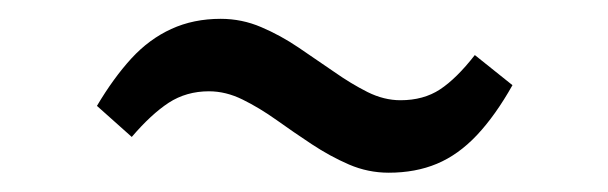

<svg xmlns="http://www.w3.org/2000/svg" viewBox="-20 -384 646 204"><path d="M393 -200.5Q371 -200.5 350.8 -209.2Q330.5 -218 311.2 -230.8Q292 -243.5 273.8 -256.5Q255.5 -269.5 237.8 -278.2Q220 -287 202 -287Q178 -287 159.2 -274.8Q140.5 -262.5 120 -238.5L83 -271.5Q100.5 -301 119.5 -321.8Q138.5 -342.5 162 -353.2Q185.5 -364 214.5 -364Q237 -364 257.5 -355.2Q278 -346.5 297.2 -333.5Q316.5 -320.5 334.8 -307.8Q353 -295 370.5 -286.2Q388 -277.5 405.5 -277.5Q430 -277.5 447.5 -289Q465 -300.5 484.5 -325.5L524.5 -293.5Q506.5 -261.5 486.8 -240.5Q467 -219.5 444.2 -210Q421.5 -200.5 393 -200.5Z"/></svg>

Font: Merriweather 24pt
Style: Italic
Weight: 400
Italic angle: -7.8°
Designer: Eben Sorkin
Foundry: Eben Sorkin
Version: Version 2.101